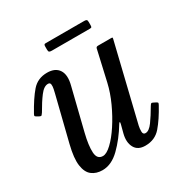

<svg xmlns="http://www.w3.org/2000/svg" viewBox="-162 -784 892 922"><g transform="rotate(-30 284.0 -323.0)"><path d="M-4 -390Q32.5 -456 64.5 -493Q96.5 -530 149 -530Q194 -530 213 -500.8Q232 -471.5 218 -418L161.5 -190Q146 -127.5 148.2 -88.2Q150.5 -49 182.5 -49Q203 -49 231.2 -75.8Q259.5 -102.5 288.2 -146.2Q317 -190 340.8 -241.8Q364.5 -293.5 376 -343.5L414.5 -512.5Q416.5 -520 426.5 -520H497Q504.5 -520 505.8 -518.8Q507 -517.5 505.5 -511.5L403.5 -90Q400 -74.5 400.2 -58.2Q400.5 -42 414.5 -42Q434 -42 455.5 -71.5Q477 -101 501 -142.5Q506 -150.5 509 -152.5Q512 -154.5 518.5 -151L531.5 -144.5Q538 -141 539.5 -138.5Q541 -136 536.5 -127.5Q503 -66 470.2 -28Q437.5 10 384 10Q342 10 326 -20Q310 -50 321 -93.5L332.5 -137.5Q335.5 -148.5 333 -149.5Q330.5 -150.5 327 -144Q288.5 -80.5 242.8 -35.8Q197 9 147 9Q112.5 9 89.2 -8.8Q66 -26.5 60 -67.5Q54 -108.5 71.5 -179L132.5 -424Q134.5 -432 137.5 -445.8Q140.5 -459.5 139.2 -470.5Q138 -481.5 126 -481.5Q103.5 -481.5 80.8 -451.5Q58 -421.5 32.5 -376.5Q28 -369.5 24.5 -366Q21 -362.5 14 -366L1.5 -373Q-6 -377 -7 -379.8Q-8 -382.5 -4 -390ZM204.5 -626V-642.5Q204.5 -649.5 206.2 -652.8Q208 -656 214.5 -656H427.5Q437 -656 440.8 -653.2Q444.5 -650.5 444.5 -640.5V-625Q444.5 -617 443 -613.5Q441.5 -610 433.5 -610H222Q212.5 -610 208.5 -612.8Q204.5 -615.5 204.5 -626Z"/></g></svg>

Font: Besley* Narrow
Style: Italic
Weight: 400
Width: 4
Italic angle: -13°
Designer: Owen Earl
Foundry: indestructible type*
Version: Version 3.000; ttfautohint (v1.8.3)